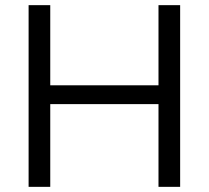

<svg xmlns="http://www.w3.org/2000/svg" viewBox="-20 -725 811 745"><path d="M91 0V-705H175V-394H595V-705H679V0H595V-321H175V0Z"/></svg>

Font: Nunito Sans 11pt
Style: Regular
Weight: 400
Version: Version 3.101;gftools[0.9.27]